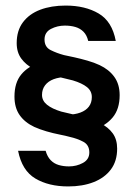

<svg xmlns="http://www.w3.org/2000/svg" viewBox="-20 -661 483 690"><path d="M221 -182 222 -249Q249 -249 269 -256.5Q289 -264 299.5 -278Q310 -292 310 -312Q310 -334 292.5 -348Q275 -362 242 -372Q223 -377 197 -383Q171 -389 145.5 -396.5Q120 -404 100 -414Q73 -428 56.5 -450.5Q40 -473 40 -506Q40 -551 62.5 -581Q85 -611 124.5 -626Q164 -641 216 -641Q286 -641 334.5 -612.5Q383 -584 396 -514H297Q292 -535 280 -547Q268 -559 251 -564Q234 -569 213 -569Q186 -569 163 -557Q140 -545 140 -519Q140 -492 162 -481Q184 -470 210 -463Q225 -460 247.5 -455Q270 -450 294.5 -443Q319 -436 338 -427Q372 -411 391 -384.5Q410 -358 410 -319Q410 -269 385 -239Q360 -209 317.5 -195.5Q275 -182 221 -182ZM225 9Q155 9 107 -19.5Q59 -48 45 -119H144Q150 -98 162 -85.5Q174 -73 191 -68Q208 -63 228 -63Q255 -63 278 -75.5Q301 -88 301 -113Q301 -140 279.5 -151.5Q258 -163 231 -169Q217 -173 194 -177.5Q171 -182 147 -189Q123 -196 103 -205Q69 -221 50.5 -247.5Q32 -274 32 -314Q32 -364 56.5 -393.5Q81 -423 124 -436.5Q167 -450 220 -450V-384Q193 -384 173 -376.5Q153 -369 142 -354.5Q131 -340 131 -320Q131 -299 149 -284.5Q167 -270 200 -260Q219 -255 244.5 -249.5Q270 -244 296 -237Q322 -230 341 -218Q369 -204 385 -182Q401 -160 401 -127Q401 -82 378.5 -52Q356 -22 316.5 -6.5Q277 9 225 9Z"/></svg>

Font: Teachers Medium
Style: Regular
Weight: 500
Designer: Alfredo Marco Pradil, Chank Diesel
Version: Version 1.001